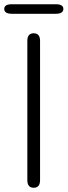

<svg xmlns="http://www.w3.org/2000/svg" viewBox="-23 -886 319 906"><path d="M136 0Q106 0 106 -36V-693Q106 -729 136 -729Q166 -729 166 -693V-36Q166 0 136 0ZM33 -821Q-3 -821 -3 -844Q-3 -866 33 -866H240Q276 -866 276 -844Q276 -821 240 -821Z"/></svg>

Font: Resource Han Rounded JP Light
Style: Regular
Weight: 300
Designer: Cyano Hao (round all glyphs); Ryoko NISHIZUKA 西塚涼子 (kana, bopomofo & ideographs); Paul D. Hunt (Latin, Greek & Cyrillic)
Foundry: Cyano Hao
Version: 0.990